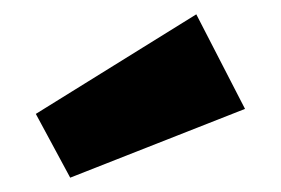

<svg xmlns="http://www.w3.org/2000/svg" viewBox="-20 -866 392 268"><path d="M254 -846 322 -714 78 -618 30 -707Z"/></svg>

Font: FiraGO ExtraBold
Style: Regular
Weight: 800
Designer: bBox Type
Foundry: bBox Type GmbH
Version: Version 1.001;PS 001.001;hotconv 1.0.88;makeotf.lib2.5.64775